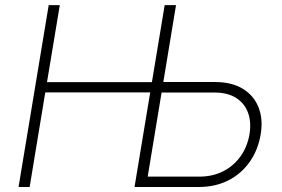

<svg xmlns="http://www.w3.org/2000/svg" viewBox="-20 -748 1126 768"><path d="M54.2 0 174.8 -727.5H219.2L168 -419.4H608.9L602.1 -378.4H161.1L98.6 0ZM618.7 -419.9H840.3Q907.2 -419.9 951.4 -392.8Q995.6 -365.7 1014.2 -318.6Q1032.7 -271.5 1022.9 -211.9Q1012.7 -148.9 979.2 -101.1Q945.8 -53.2 893.6 -26.6Q841.3 0 774.4 0H518.1L638.7 -727.5H684.1L570.8 -41.5H777.3Q830.6 -41.5 872.8 -63Q915 -84.5 942.4 -123Q969.7 -161.6 978 -211.4Q985.8 -259.3 972.2 -296.9Q958.5 -334.5 924.6 -356.2Q890.6 -377.9 837.4 -377.9H611.8Z"/></svg>

Font: Inter 18pt ExtraLight
Style: Italic
Weight: 250
Italic angle: -9.3988°
Designer: Rasmus Andersson
Foundry: rsms
Version: Version 4.001;git-66647c0bb